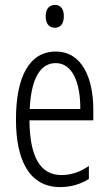

<svg xmlns="http://www.w3.org/2000/svg" viewBox="-20 -752 443 782"><path d="M204 -732C178 -732 166 -713 166 -685C166 -657 179 -639 203 -639C227 -639 240 -656 240 -686C240 -713 229 -732 204 -732ZM207 -542C99 -542 45 -439 45 -265C45 -102 98 10 225 10C269 10 308 -2 342 -23V-76C304 -50 268 -39 230 -39C143 -39 101 -115 100 -262H360V-305C360 -433 315 -542 207 -542ZM207 -495C278 -495 308 -409 307 -308H101C107 -434 145 -495 207 -495Z"/></svg>

Font: Noto Sans Bengali ExtraCondensed Light
Style: Regular
Weight: 300
Width: 2
Designer: Joana Ranito - Universal Thirst; Jelle Bosma - Monotype Design Team
Foundry: Universal Thirst ehf.
Version: Version 3.000